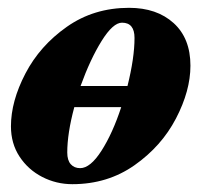

<svg xmlns="http://www.w3.org/2000/svg" viewBox="-20 -457 515 491"><path d="M467 -289Q467 -225 430 -154Q393 -83 324 -34.5Q255 14 165 14Q124 14 88 -4.5Q52 -23 30 -56.5Q8 -90 8 -134Q8 -198 45 -269Q82 -340 151 -388.5Q220 -437 310 -437Q381 -437 424 -398Q467 -359 467 -289ZM186 -237H306Q324 -309 324 -360Q324 -399 292 -399Q269 -399 240 -352.5Q211 -306 186 -237ZM290 -183H170Q152 -116 152 -67Q152 -47 161 -37Q170 -27 185 -27Q211 -27 239.5 -71.5Q268 -116 290 -183Z"/></svg>

Font: EB Garamond ExtraBold
Style: Italic
Weight: 800
Italic angle: -17.2°
Designer: Georg Duffner and Octavio Pardo
Foundry: Georg Duffner
Version: Version 1.000